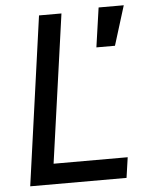

<svg xmlns="http://www.w3.org/2000/svg" viewBox="-54 -801 643 844"><g transform="rotate(-5 268.0 -378.5)"><path d="M45 0H470L483 -90H156L248 -745H149ZM388 -583H470L524 -757H413Z"/></g></svg>

Font: Mluvka Medium
Style: Italic
Weight: 500
Italic angle: -8°
Designer: Modified by Jiří Krblich, Original typeface by Gumpita Rahayu
Foundry: Gumpita Rahayu & Jiří Krblich
Version: Version 2.000;Glyphs 3.1.1 (3134)